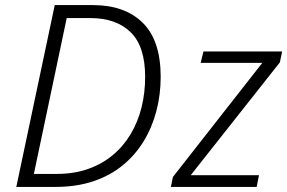

<svg xmlns="http://www.w3.org/2000/svg" viewBox="-20 -734 1128 754"><path d="M44 0 195 -714H345Q470 -714 540.5 -644.5Q611 -575 611 -432Q611 -362 594 -297.5Q577 -233 544 -179Q511 -125 461.5 -84.5Q412 -44 346 -22Q280 0 198 0ZM202 -51Q271 -51 326 -70.5Q381 -90 423 -125Q465 -160 493.5 -208Q522 -256 536 -313Q550 -370 550 -432Q550 -552 493 -607.5Q436 -663 335 -663H242L113 -51ZM651 0 659 -39 1010 -487H768L779 -532H1088L1079 -489L729 -46H997L988 0Z"/></svg>

Font: Noto Sans Display Light
Style: Italic
Weight: 300
Italic angle: -12°
Designer: Monotype Design Team
Foundry: Monotype Imaging Inc.
Version: Version 2.003